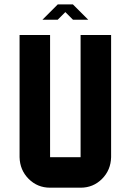

<svg xmlns="http://www.w3.org/2000/svg" viewBox="-20 -871 606 891"><path d="M495.6 -141.6Q494.1 -81.5 453.4 -40.8Q412.6 0 354 0H212.4Q153.8 0 113 -40.8Q72.3 -81.5 70.8 -141.6V-708.5H212.4V-141.6H354V-708.5H495.6ZM389.6 -779.3H318.8L283.2 -814.9L247.6 -779.3H176.8L247.6 -850.1V-850.6H318.8V-850.1Z"/></svg>

Font: Blazma
Style: Regular
Weight: 400
Designer: GGBotNet
Version: 1.00